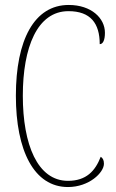

<svg xmlns="http://www.w3.org/2000/svg" viewBox="-20 -744 467 774"><path d="M254 10C339 10 399 -48 399 -84C399 -99 394 -107 386 -112C364 -55 328 -15 254 -15C131 -15 72 -162 72 -358C72 -553 130 -699 256 -699C345 -699 382 -650 382 -566C395 -566 403 -582 403 -612C403 -671 348 -724 257 -724C118 -724 44 -583 44 -358C44 -137 117 10 254 10Z"/></svg>

Font: Noto Serif ExtraCondensed Thin
Style: Regular
Weight: 100
Width: 2
Designer: Monotype Design Team
Foundry: Monotype Imaging Inc.
Version: Version 2.013